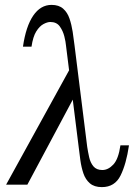

<svg xmlns="http://www.w3.org/2000/svg" viewBox="-20 -756 548 786"><path d="M473 -161H508Q497 -85 473.5 -37.5Q450 10 397 10Q366 10 348 -5.5Q330 -21 321.5 -46Q313 -71 309 -100Q305 -129 302 -155L250 -571Q249 -584 243.5 -606.5Q238 -629 225 -647.5Q212 -666 186 -666Q174 -666 158 -657.5Q142 -649 128.5 -627.5Q115 -606 109 -565H74Q86 -648 116 -692Q146 -736 191 -736Q221 -736 238.5 -720.5Q256 -705 264.5 -680Q273 -655 277.5 -626Q282 -597 285 -571L337 -155Q340 -135 345 -112.5Q350 -90 362.5 -75Q375 -60 399 -60Q423 -60 444 -82.5Q465 -105 473 -161ZM271 -483 296 -382 92 0H5Z"/></svg>

Font: Brygada 1918
Style: Italic
Weight: 400
Italic angle: -8°
Designer: Mateusz Machalski | Borys Kosmynka | Przemek Hoffer
Foundry: NIEPODLEGLA 2018
Version: Version 3.006